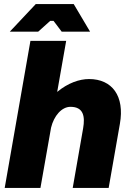

<svg xmlns="http://www.w3.org/2000/svg" viewBox="-20 -920 636 940"><path d="M3 0H178L230 -295C244 -353 282 -397 325 -397C389 -397 397 -350 387 -292L336 0H512L567 -314C591 -450 529 -533 416 -533C369 -533 313 -514 260 -470L304 -720H129ZM421 -765 341 -900H155L28 -765H167L226 -818H242L282 -765Z"/></svg>

Font: Fixel Text 20240404 ExtraBold
Style: Italic
Weight: 800
Width: 4
Italic angle: -10°
Designer: AlfaBravo + MacPaw
Foundry: Kyrylo Tkachov, Marchela Mozhyna, Serhii Makarenko, Maria Weinstein, Zakhar Kryvoshyya
Version: Version 1.211;Glyphs 3.2 (3225)